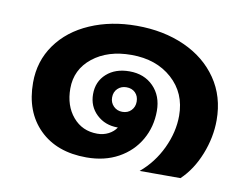

<svg xmlns="http://www.w3.org/2000/svg" viewBox="-58 -514 806 616"><g transform="rotate(10 345.5 -205.5)"><path d="M646 -180Q646 -124 624 -68.5Q602 -13 564 23H431Q475 -14 500 -67Q525 -120 525 -173Q525 -247 473.5 -293Q422 -339 341 -339Q264 -339 215 -300Q166 -261 166 -199Q166 -143 196.5 -107Q227 -71 276 -71Q296 -71 312.5 -79.5Q329 -88 338 -102H337Q296 -102 268.5 -128Q241 -154 241 -194Q241 -235 269.5 -260.5Q298 -286 344 -286Q392 -286 422 -255.5Q452 -225 452 -176Q452 -124 427.5 -81.5Q403 -39 358.5 -14.5Q314 10 255 10Q158 10 101.5 -46Q45 -102 45 -197Q45 -267 83.5 -321Q122 -375 190 -404.5Q258 -434 342 -434Q429 -434 498 -403Q567 -372 606.5 -314.5Q646 -257 646 -180ZM343 -154Q361 -154 372 -165.5Q383 -177 383 -194Q383 -212 372 -223Q361 -234 343 -234Q326 -234 314.5 -223Q303 -212 303 -194Q303 -177 314.5 -165.5Q326 -154 343 -154Z"/></g></svg>

Font: Sarabun
Style: Bold
Weight: 700
Designer: Suppakit Chalermlarp | Katatrad Co.,Ltd.
Foundry: Cadson Demak Co.,Ltd.
Version: Version 1.000; ttfautohint (v1.6)